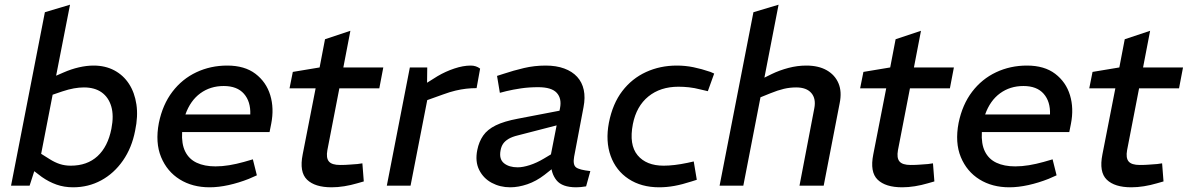

<svg xmlns="http://www.w3.org/2000/svg" viewBox="-20 -790 5054 817"><path d="M291 7Q253 7 220.5 -4.5Q188 -16 158 -37L116 -69L148 -140L191 -113Q213 -99 234.5 -92Q256 -85 281 -85Q351 -85 395 -125.5Q439 -166 454 -242Q465 -298 453.5 -337Q442 -376 412.5 -397Q383 -418 337 -418Q317 -418 294.5 -414Q272 -410 245 -401L204 -387L149 -104L134 -87L106 0H27L171 -738L278 -770L211 -428L180 -451L249 -481Q283 -496 316 -503.5Q349 -511 378 -511Q428 -511 466.5 -490.5Q505 -470 529 -433Q553 -396 560.5 -345.5Q568 -295 555 -234Q541 -161 503 -106.5Q465 -52 410.5 -22.5Q356 7 291 7Z M872 7Q799 7 745 -26.5Q691 -60 665.5 -121.5Q640 -183 656 -267Q672 -345 713.5 -399.5Q755 -454 815.5 -482.5Q876 -511 947 -511Q1021 -511 1067 -476Q1113 -441 1130 -385Q1147 -329 1134 -263L1127 -228H755Q752 -178 768 -145.5Q784 -113 817 -97.5Q850 -82 897 -82Q925 -82 955.5 -87Q986 -92 1018 -101L1056 -112L1073 -44L1039 -29Q996 -12 953 -2.5Q910 7 872 7ZM769 -303H1045Q1047 -358 1018 -391Q989 -424 932 -424Q875 -424 832.5 -393Q790 -362 769 -303Z M1391 7Q1320 7 1286.5 -25.5Q1253 -58 1268 -133L1323 -414H1212L1226 -484L1340 -503L1363 -623L1471 -659L1441 -503H1611L1594 -414H1424L1373 -151Q1367 -118 1379.5 -103Q1392 -88 1427 -88Q1450 -88 1467 -89.5Q1484 -91 1501 -92L1522 -95L1528 -18L1500 -10Q1473 -2 1445 2.5Q1417 7 1391 7Z M1626 0 1724 -503H1798L1797 -417L1775 -424L1842 -466Q1876 -486 1913.5 -498.5Q1951 -511 1983 -511Q2006 -511 2023 -498L2008 -415Q1985 -415 1963.5 -412.5Q1942 -410 1918.5 -404.5Q1895 -399 1865 -388L1798 -364L1727 0Z M2474 3Q2463 5 2451.5 6Q2440 7 2432 7Q2372 7 2348 -23Q2324 -53 2325 -97L2321 -116L2363 -330Q2371 -371 2349 -395Q2327 -419 2270 -419Q2231 -419 2197 -414Q2163 -409 2134 -402L2107 -395L2095 -467L2123 -476Q2165 -490 2209.5 -500.5Q2254 -511 2302 -511Q2347 -511 2381 -498.5Q2415 -486 2436 -463Q2457 -440 2464 -407.5Q2471 -375 2463 -334L2423 -123Q2417 -89 2431 -78Q2445 -67 2492 -62ZM2151 7Q2108 7 2072.5 -12Q2037 -31 2019 -67Q2001 -103 2011 -152Q2018 -187 2036 -213Q2054 -239 2089.5 -256.5Q2125 -274 2184 -285L2382 -323L2370 -262L2184 -214Q2159 -208 2144 -199Q2129 -190 2121 -178.5Q2113 -167 2110 -150Q2103 -113 2124.5 -95.5Q2146 -78 2183 -78Q2205 -78 2234.5 -87.5Q2264 -97 2294 -115L2346 -146L2354 -91L2297 -46Q2262 -19 2224 -6Q2186 7 2151 7Z M2785 7Q2709 7 2655 -28.5Q2601 -64 2578.5 -126.5Q2556 -189 2571 -268Q2587 -349 2628 -402.5Q2669 -456 2729 -483.5Q2789 -511 2860 -511Q2896 -511 2930.5 -504Q2965 -497 3003 -484L3019 -477L2992 -402L2962 -409Q2935 -416 2912 -418.5Q2889 -421 2867 -421Q2790 -421 2739 -379.5Q2688 -338 2673 -262Q2656 -174 2693 -129.5Q2730 -85 2804 -85Q2848 -85 2905 -97L2932 -103L2945 -25L2923 -18Q2883 -5 2850 1Q2817 7 2785 7Z M3042 0 3186 -738 3293 -770 3226 -425 3193 -440 3264 -475Q3297 -491 3335 -501Q3373 -511 3411 -511Q3463 -511 3498 -491Q3533 -471 3548 -435.5Q3563 -400 3553 -351L3485 0H3382L3445 -329Q3453 -370 3432.5 -394Q3412 -418 3368 -418Q3341 -418 3315.5 -412Q3290 -406 3258 -393L3216 -376L3143 0Z M3819 7Q3748 7 3714.5 -25.5Q3681 -58 3696 -133L3751 -414H3640L3654 -484L3768 -503L3791 -623L3899 -659L3869 -503H4039L4022 -414H3852L3801 -151Q3795 -118 3807.5 -103Q3820 -88 3855 -88Q3878 -88 3895 -89.5Q3912 -91 3929 -92L3950 -95L3956 -18L3928 -10Q3901 -2 3873 2.5Q3845 7 3819 7Z M4275 7Q4202 7 4148 -26.5Q4094 -60 4068.5 -121.5Q4043 -183 4059 -267Q4075 -345 4116.5 -399.5Q4158 -454 4218.5 -482.5Q4279 -511 4350 -511Q4424 -511 4470 -476Q4516 -441 4533 -385Q4550 -329 4537 -263L4530 -228H4158Q4155 -178 4171 -145.5Q4187 -113 4220 -97.5Q4253 -82 4300 -82Q4328 -82 4358.5 -87Q4389 -92 4421 -101L4459 -112L4476 -44L4442 -29Q4399 -12 4356 -2.5Q4313 7 4275 7ZM4172 -303H4448Q4450 -358 4421 -391Q4392 -424 4335 -424Q4278 -424 4235.5 -393Q4193 -362 4172 -303Z M4794 7Q4723 7 4689.5 -25.5Q4656 -58 4671 -133L4726 -414H4615L4629 -484L4743 -503L4766 -623L4874 -659L4844 -503H5014L4997 -414H4827L4776 -151Q4770 -118 4782.5 -103Q4795 -88 4830 -88Q4853 -88 4870 -89.5Q4887 -91 4904 -92L4925 -95L4931 -18L4903 -10Q4876 -2 4848 2.5Q4820 7 4794 7Z"/></svg>

Font: REM
Style: Italic
Weight: 400
Italic angle: -11°
Designer: Octavio Pardo
Foundry: Ashler Design
Version: Version 1.005;gftools[0.9.28]